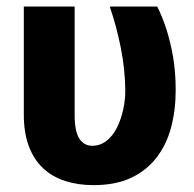

<svg xmlns="http://www.w3.org/2000/svg" viewBox="-20 -548 585 579"><path d="M51.8 -528.3H205.1V-201.7Q205.1 -175.3 209 -157Q212.9 -138.7 220.5 -128.2Q228 -117.7 237.5 -113Q247.1 -108.4 257.8 -108.4Q281.7 -108.4 300.5 -122.8Q319.3 -137.2 331.8 -161.4Q344.2 -185.5 351.1 -215.6Q357.9 -245.6 357.9 -275.9Q356.9 -341.3 344.2 -404.5Q331.5 -467.8 311 -528.3H454.1Q469.2 -498.5 481.7 -460.2Q494.1 -421.9 502 -376Q509.8 -330.1 509.8 -276.4Q509.8 -215.3 495.8 -163.3Q481.9 -111.3 451.7 -72.3Q421.4 -33.2 374.8 -11.5Q328.1 10.3 262.2 10.3Q215.3 10.3 176.5 -2.2Q137.7 -14.6 109.9 -40.8Q82 -66.9 66.9 -107.2Q51.8 -147.5 51.8 -202.6Z"/></svg>

Font: Roboto ExtraBold
Style: Regular
Weight: 800
Designer: Christian Robertson
Foundry: Google
Version: Version 3.009; 2024